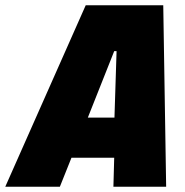

<svg xmlns="http://www.w3.org/2000/svg" viewBox="-75 -708 702 728"><path d="M-55 0 250 -688H544L555 0H355L358 -110H196L152 0ZM258 -262H359L367 -514H358Z"/></svg>

Font: Saira Semi Condensed Black
Style: Italic
Weight: 900
Width: 4
Italic angle: -12°
Designer: Hector Gatti with collaboration of the Omnibus-Type team
Foundry: Omnibus-Type
Version: Version 1.001; ttfautohint (v1.8)